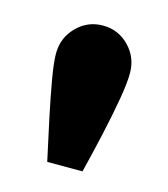

<svg xmlns="http://www.w3.org/2000/svg" viewBox="-63 -836 377 431"><g transform="rotate(15 126.0 -620.0)"><path d="M84 -456.1Q73.2 -504.9 63.2 -552.2Q53.2 -599.6 46.6 -637.7Q40 -675.8 40 -696.3Q40 -732.9 65.2 -758.5Q90.3 -784.2 126 -784.2Q162.1 -784.2 187 -758.5Q211.9 -732.9 211.9 -696.3Q211.9 -674.3 205.3 -635.7Q198.7 -597.2 188.2 -550Q177.7 -502.9 166 -456.1Z"/></g></svg>

Font: Reddit Sans Black
Style: Regular
Weight: 900
Version: Version 1.014